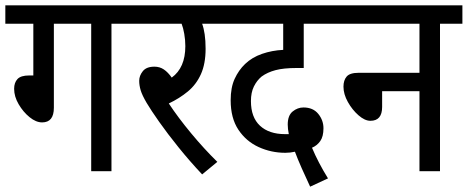

<svg xmlns="http://www.w3.org/2000/svg" viewBox="-20 -642 1754 720"><path d="M182 -553V-238Q182 -183 138 -183Q115 -183 91 -202.5Q67 -222 50 -251Q33 -280 33 -309Q33 -332 45.5 -345.5Q58 -359 89 -359H105V-553H0V-622H483V-553H398V0H322V-553Z M795 -35 738 12Q691 -38 649.5 -89.5Q608 -141 577 -185Q546 -229 530 -256Q513 -285 507.5 -303.5Q502 -322 502 -339Q502 -358 515.5 -375Q529 -392 559 -392Q579 -392 594.5 -381.5Q610 -371 624 -351Q675 -388 675 -469Q675 -492 671 -515Q667 -538 661 -553H470V-622H821V-553H738Q744 -537 747.5 -513.5Q751 -490 751 -459Q751 -403 733.5 -364Q716 -325 684.5 -299Q653 -273 613 -254Q648 -201 696.5 -142.5Q745 -84 795 -35Z M1143 58Q1127 24 1111.5 -11Q1096 -46 1086 -73Q1068 -69 1050 -69Q997 -69 950 -90.5Q903 -112 874 -155.5Q845 -199 845 -266Q845 -314 860 -346.5Q875 -379 899 -402Q925 -427 962.5 -440Q1000 -453 1042 -455V-553H808V-622H1250V-553H1119V-387H1092Q1044 -387 1013.5 -379Q983 -371 961 -355Q943 -340 932 -317.5Q921 -295 921 -263Q921 -202 955 -170.5Q989 -139 1049 -139Q1053 -139 1056 -139Q1059 -139 1063 -139Q1059 -159 1059 -175Q1059 -209 1077.5 -224Q1096 -239 1118 -239Q1154 -239 1173.5 -215Q1193 -191 1193 -161Q1193 -130 1181 -113Q1169 -96 1150 -88Q1173 -33 1210 27Z M1238 -622H1714V-553H1630V0H1553V-300H1413V-241Q1413 -189 1369 -189Q1348 -189 1324.5 -209.5Q1301 -230 1284.5 -259.5Q1268 -289 1268 -317Q1268 -341 1280 -355Q1292 -369 1325 -369H1553V-553H1238Z"/></svg>

Font: Noto Sans Devanagari Condensed
Style: Regular
Weight: 400
Width: 3
Designer: Jelle Bosma - Monotype Design Team
Foundry: Monotype Imaging Inc.
Version: Version 2.004; ttfautohint (v1.8.4.7-5d5b)